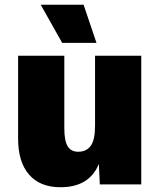

<svg xmlns="http://www.w3.org/2000/svg" viewBox="-20 -774 669 806"><path d="M234 12Q148 12 102 -41Q56 -94 56 -192V-540H250V-236Q250 -183 264 -160Q278 -137 308 -137Q343 -137 361 -162Q379 -187 379 -246V-540H573V0H399L395 -86Q355 12 234 12ZM241 -594 151 -754H331L385 -594Z"/></svg>

Font: Geist Black
Style: Regular
Weight: 400
Designer: Basement.studio, Andrés Briganti, Mateo Zaragoza
Foundry: Basement.studio, Vercel, Andrés Briganti, Guido Ferreyra, Mateo Zaragoza
Version: Version 1.401